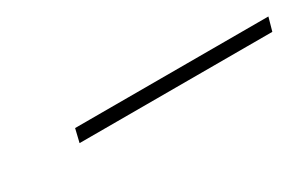

<svg xmlns="http://www.w3.org/2000/svg" viewBox="-2 -929 479 314"><g transform="rotate(-30 237.5 -772.5)"><path d="M468 -760 475 -785H110L104 -760Z"/></g></svg>

Font: Noto Sans Display SemiCondensed Thin
Style: Italic
Weight: 250
Width: 4
Designer: Monotype Design team
Foundry: Monotype Imaging Inc.
Version: 1.000